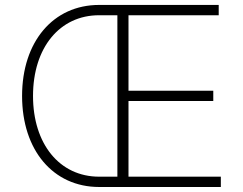

<svg xmlns="http://www.w3.org/2000/svg" viewBox="-20 -747 972 767"><path d="M376.1 0H862.2V-41.2H493.3V-343.4H832V-384.6H493.3V-686.1H853.7V-727.3H376.1C192.5 -727.3 68.2 -580.6 68.2 -363.6C68.2 -147.4 192.1 0 376.1 0ZM448.9 -41.2H376.1C217.7 -41.2 111.9 -172.2 111.9 -363.6C111.9 -557.2 219.1 -686.4 376.1 -686.1H448.9Z"/></svg>

Font: Karasuma Gothic
Style: Thin
Weight: 200
Designer: Rasmus Andersson / Ryoko Ishizuka
Foundry: rsms
Version: Version 1.00